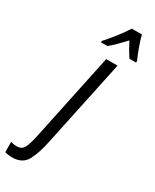

<svg xmlns="http://www.w3.org/2000/svg" viewBox="-379 -827 907 1127"><g transform="rotate(30 74.5 -263.0)"><path d="M81 -606Q102 -623 126 -647Q150 -671 176 -699Q202 -648 230 -606H274L276 -616Q263 -643 245.5 -691Q228 -739 223 -766H154Q132 -731 102 -692.5Q72 -654 38 -616L36 -606ZM66 50 190 -536H113L-9 44Q-24 117 -38.5 143.5Q-53 170 -85 170Q-112 170 -127 163V233Q-106 240 -77 240Q-7 240 21 187Q49 134 66 50Z"/></g></svg>

Font: Noto Sans Display Condensed
Style: Italic
Weight: 400
Width: 3
Designer: Monotype Design team
Foundry: Monotype Imaging Inc.
Version: 1.000